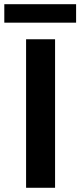

<svg xmlns="http://www.w3.org/2000/svg" viewBox="-39 -889 380 909"><path d="M84.5 -703.1V0H221.7V-703.1ZM-18.6 -781.7H321.3V-869.1H-18.6Z"/></svg>

Font: Wand UI Pro Bold
Style: Regular
Weight: 700
Designer: Andreas Faust
Version: Version 1.003;FEAKit 1.0